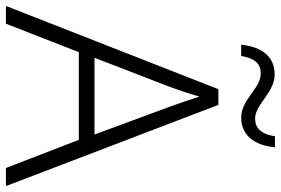

<svg xmlns="http://www.w3.org/2000/svg" viewBox="-170 -778 948 648"><g transform="rotate(90 304.0 -454.0)"><path d="M131 -794H169C177 -844 198 -860 228 -860C279 -860 315 -794 377 -794C434 -794 471 -836 477 -908H440C432 -858 410 -841 380 -841C332 -841 293 -907 231 -907C174 -907 138 -867 131 -794ZM547 0H608L334 -717H281L0 0H60L156 -246H452ZM339 -556 434 -299H175L274 -555C283 -580 296 -618 306 -653C316 -622 332 -575 339 -556Z"/></g></svg>

Font: Noto Sans Gujarati UI Light
Style: Regular
Weight: 300
Designer: Jelle Bosma - Monotype Design Team, Universal Thirst
Foundry: Monotype Imaging Inc.
Version: Version 2.106